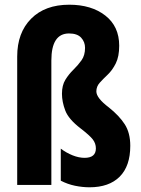

<svg xmlns="http://www.w3.org/2000/svg" viewBox="-20 -785 599 815"><path d="M486 -591Q486 -545 471.5 -516Q457 -487 437.5 -468.5Q418 -450 403.5 -434Q389 -418 389 -397Q389 -369 442 -329Q486 -294 509.5 -257.5Q533 -221 533 -166Q533 -80 488 -35Q443 10 360 10Q330 10 298.5 3.5Q267 -3 238 -18V-154Q262 -136 288.5 -125.5Q315 -115 339 -115Q387 -115 387 -155Q387 -176 374 -193Q361 -210 322 -240Q271 -279 257 -316Q243 -353 243 -387Q243 -423 257.5 -446.5Q272 -470 291.5 -489Q311 -508 326 -529Q341 -550 341 -582Q341 -607 324.5 -625Q308 -643 273 -643Q198 -643 198 -528V0H53V-545Q53 -646 112 -705.5Q171 -765 274 -765Q368 -765 427 -719Q486 -673 486 -591Z"/></svg>

Font: Noto Sans Ethiopic ExtraCondensed ExtraBold
Style: Regular
Weight: 800
Width: 2
Designer: Monotype Design Team
Foundry: Monotype Imaging Inc.
Version: Version 2.102; ttfautohint (v1.8.4.7-5d5b)